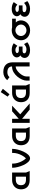

<svg xmlns="http://www.w3.org/2000/svg" viewBox="2157 -2979 833 5187"><g transform="rotate(-90 2573.5 -385.5)"><path d="M394 -100H317C224 -100 164 -136 164 -235C164 -334 224 -375 317 -375H394ZM300 -475C162 -475 52 -382 52 -235C52 -94 136 0 300 0H547L505 -100V-475Z M1145 -475H1036V-456C1036 -282 929 -135 889 -101C850 -135 747 -284 747 -456V-475H635V-456C635 -313 744 10 889 10C1033 10 1145 -312 1145 -456Z M1585 -100H1508C1415 -100 1355 -136 1355 -235C1355 -334 1415 -375 1508 -375H1585ZM1491 -475C1353 -475 1243 -382 1243 -235C1243 -94 1327 0 1491 0H1738L1696 -100V-475Z M1847 0H1958V-205L2206 0H2372L2079 -256L2312 -475H2160L1958 -296V-475H1847Z M2679 -782 2557 -596 2620 -545 2768 -725ZM2748 -100H2671C2578 -100 2518 -136 2518 -235C2518 -334 2578 -375 2671 -375H2748ZM2654 -475C2516 -475 2406 -382 2406 -235C2406 -94 2490 0 2654 0H2901L2859 -100V-475Z M3101 -2V-92C3101 -198 3252 -379 3372 -379V-2H3483V-467C3483 -604 3405 -712 3227 -712H3213C3134 -712 3057 -672 3013 -620L3002 -607L3085 -545L3096 -559C3118 -583 3161 -603 3214 -603C3319 -603 3371 -555 3372 -477L3361 -476C3156 -476 2989 -228 2989 -84V-2Z M3726 -143C3726 -177 3749 -193 3806 -193H3910V-293H3807C3763 -293 3733 -314 3733 -341C3733 -371 3782 -386 3815 -386C3858 -386 3889 -368 3913 -347L3929 -333L3998 -430L3983 -440C3949 -465 3886 -485 3815 -485C3663 -485 3616 -399 3616 -351C3616 -308 3636 -274 3671 -251C3604 -214 3602 -156 3602 -135C3602 -75 3649 10 3819 10C3907 10 3988 -30 4026 -65L3976 -152C3938 -118 3893 -87 3840 -87C3765 -87 3726 -112 3726 -143Z M4504 -235C4504 -152 4431 -87 4349 -87C4266 -87 4194 -152 4194 -235C4194 -318 4266 -386 4349 -386C4431 -386 4504 -318 4504 -235ZM4349 -485C4193 -485 4079 -372 4079 -233C4079 -95 4192 11 4348 11C4505 11 4617 -101 4617 -240C4617 -297 4585 -355 4560 -375H4663V-475H4429C4407 -481 4376 -485 4349 -485Z M4838 -143C4838 -177 4861 -193 4918 -193H5022V-293H4919C4875 -293 4845 -314 4845 -341C4845 -371 4894 -386 4927 -386C4970 -386 5001 -368 5025 -347L5041 -333L5110 -430L5095 -440C5061 -465 4998 -485 4927 -485C4775 -485 4728 -399 4728 -351C4728 -308 4748 -274 4783 -251C4716 -214 4714 -156 4714 -135C4714 -75 4761 10 4931 10C5019 10 5100 -30 5138 -65L5088 -152C5050 -118 5005 -87 4952 -87C4877 -87 4838 -112 4838 -143Z"/></g></svg>

Font: Mint Spirit
Style: Bold
Weight: 700
Designer: HARENDAL Hirwen
Foundry: Arkandis Digital Foundry.
Version: Version 1.004;FFEdit